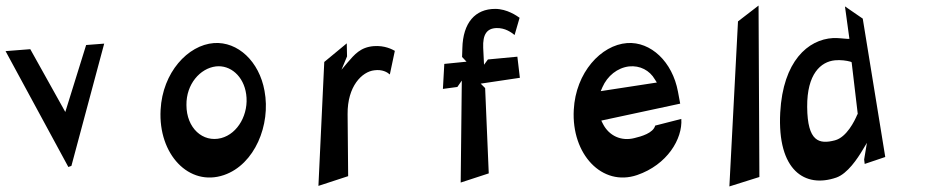

<svg xmlns="http://www.w3.org/2000/svg" viewBox="-27 -712 3366 691"><path d="M-7 -528 219 -111 230 -115 348 -555 283 -550 208 -309 82 -535Z M551 -317C542 -157 653 -39 779 -82C890 -120 948 -263 925 -385C906 -491 829 -563 743 -557C649 -550 558 -451 551 -317ZM644 -334C643 -409 693 -466 750 -473C802 -479 850 -438 859 -373C869 -303 830 -231 769 -215C703 -198 644 -251 644 -334Z M1119 -43 1226 -78 1224 -301C1223 -402 1276 -454 1320 -459C1349 -463 1367 -452 1376 -444L1394 -529C1385 -534 1358 -549 1318 -546C1270 -542 1249 -516 1223 -486L1202 -461L1222 -509L1221 -556L1140 -489Z M1567 -392 1619 -399 1635 -422 1631 -55 1732 -88 1719 -395 1703 -411 1844 -432 1835 -508 1729 -498 1715 -479 1712 -540C1710 -588 1725 -610 1760 -611C1791 -612 1814 -595 1825 -586L1843 -648C1833 -655 1798 -680 1755 -680C1684 -680 1639 -631 1637 -538L1636 -507L1652 -490L1572 -482Z M2038 -317C2029 -157 2140 -39 2266 -82C2374 -119 2430 -212 2425 -284L2331 -260C2324 -233 2281 -221 2256 -215C2209 -203 2165 -223 2143 -266L2137 -278L2421 -339L2413 -382C2393 -490 2315 -563 2230 -557C2136 -550 2045 -451 2038 -317ZM2135 -384 2141 -398C2159 -439 2195 -468 2237 -473C2276 -477 2311 -459 2330 -426L2337 -415Z M2598 -41 2706 -75 2703 -692 2629 -635Z M2781 -307C2770 -98 2870 -34 2983 -73C3023 -87 3059 -141 3078 -173L3093 -198L3083 -138L3085 -122L3159 -147L3078 -645L3014 -689L3030 -572H3024C3007 -573 2986 -576 2971 -575C2881 -570 2791 -492 2781 -307ZM2878 -327C2877 -446 2927 -490 2978 -495C2998 -497 3020 -494 3034 -490L3038 -488L3060 -302L3058 -299C3049 -277 3020 -218 2978 -207C2921 -192 2879 -202 2878 -327Z"/></svg>

Font: Charger Slice
Style: Regular
Weight: 400
Designer: Jasper
Foundry: Cannot Into Space Fonts
Version: Version 1.1